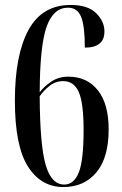

<svg xmlns="http://www.w3.org/2000/svg" viewBox="-20 -744 490 774"><path d="M236 10Q319 10 368.5 -49Q418 -108 418 -223Q418 -325 374.5 -380Q331 -435 255 -435Q216 -435 186 -414.5Q156 -394 140 -372Q141 -563 168.5 -638Q196 -713 254 -713Q292 -713 307 -676Q322 -639 322 -552Q401 -552 401 -617Q401 -658 367.5 -691Q334 -724 265 -724Q150 -724 95 -623.5Q40 -523 40 -338Q40 -156 92.5 -73Q145 10 236 10ZM239 0Q187 0 164 -79.5Q141 -159 140 -356Q156 -379 180 -398Q204 -417 235 -417Q278 -417 297.5 -373Q317 -329 317 -220Q317 -97 297.5 -48.5Q278 0 239 0Z"/></svg>

Font: Noto Serif Display Condensed Semi
Style: Regular
Weight: 600
Width: 3
Designer: Monotype Design Team
Foundry: Monotype Imaging Inc.
Version: Version 1.900